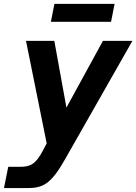

<svg xmlns="http://www.w3.org/2000/svg" viewBox="-52 -756 698 983"><path d="M208.5 -644.5H516.6L534.7 -736.3H226.6ZM-31.7 207H85.4C167.5 207 208 188.5 281.2 59.1L626 -546.9H475.1L288.1 -205.1L226.1 -546.9H81.1L187 -22L168 14.2C128.9 88.4 101.1 98.1 47.4 98.1H-9.8Z"/></svg>

Font: Hack
Style: Bold Oblique
Weight: 700
Italic angle: -12°
Monospace: yes
Designer: Christopher Simpkins
Foundry: Christopher Simpkins
Version: Version 2.010